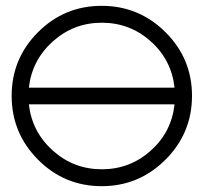

<svg xmlns="http://www.w3.org/2000/svg" viewBox="-20 -630 699 659"><path d="M548 -519.5Q639 -429 639 -301Q639 -173 548 -82Q457 9 329 9Q201 9 110.5 -82Q20 -173 20 -301Q20 -429 110.5 -519.5Q201 -610 329 -610Q457 -610 548 -519.5ZM579 -272H79Q90 -177 161.5 -113Q233 -49 329.5 -49Q426 -49 497.5 -113Q569 -177 579 -272ZM579 -329Q569 -424 497.5 -488Q426 -552 329.5 -552Q233 -552 161.5 -488Q90 -424 79 -329Z"/></svg>

Font: Astronomicon
Style: Regular
Weight: 400
Version: Version 1.1